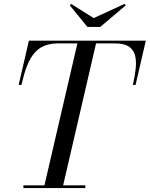

<svg xmlns="http://www.w3.org/2000/svg" viewBox="-20 -957 762 977"><path d="M457 -865 613 -937 620.1 -929.9 490 -819.8H425L335 -929.9L342 -937ZM99.1 -13.9H206.1L373.8 -736.1H272Q247.3 -736.1 226.6 -730.8Q205.8 -725.6 189.7 -716.4Q173.6 -707.3 160 -692.5Q146.5 -677.7 136.5 -661.1Q126.5 -644.5 117.6 -621.7Q108.6 -598.9 102.3 -576.4Q95.9 -554 89.1 -524.9H75L127 -750H721.9L669.9 -524.9H656Q661.1 -547.1 664.4 -565.6Q667.7 -584 669.9 -602.7Q672.1 -621.3 671.9 -636.2Q671.6 -651.1 669.3 -665.2Q667 -679.2 661.9 -689.8Q656.7 -700.4 648.4 -709.5Q640.1 -718.5 628.7 -724.1Q617.2 -729.7 601.7 -732.9Q586.2 -736.1 566.9 -736.1H468.8L301.3 -13.9H414.1V0H99.1Z"/></svg>

Font: Bodoni* 16
Style: Italic
Weight: 400
Italic angle: -13°
Version: Version 2.000